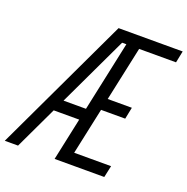

<svg xmlns="http://www.w3.org/2000/svg" viewBox="-202 -931 1034 1061"><g transform="rotate(20 315.5 -400.0)"><path d="M-61.5 0 316.5 -800H693.5L679.5 -731H462.5L394 -411.5H536L522 -342.5H380L321.5 -69H538.5L523.5 0H231.5L387.5 -731H362.5L16.5 0ZM90.5 -250.5 123 -319.5H353L338 -250.5Z"/></g></svg>

Font: Victor Mono Thin
Style: Italic
Weight: 100
Italic angle: -12°
Monospace: yes
Designer: Rune Bjørnerås
Version: Version 1.561;gftools[0.9.30]